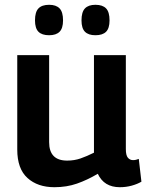

<svg xmlns="http://www.w3.org/2000/svg" viewBox="-20 -771 614 801"><path d="M207 10Q137 10 94.5 -28.5Q52 -67 52 -147V-541H185V-178Q185 -101 260 -101Q290 -101 316 -110Q342 -119 372 -134V-541H505V-149Q505 -123 513.5 -113Q522 -103 535 -103Q547 -103 559 -108L570 -13Q553 -3 529.5 3.5Q506 10 480 10Q414 10 388 -46Q344 -20 301 -5Q258 10 207 10ZM378 -624Q349 -624 334.5 -638.5Q320 -653 320 -686Q320 -721 334.5 -736Q349 -751 378 -751Q408 -751 422.5 -736Q437 -721 437 -686Q437 -653 422.5 -638.5Q408 -624 378 -624ZM185 -624Q155 -624 140.5 -638.5Q126 -653 126 -686Q126 -721 140.5 -736Q155 -751 185 -751Q214 -751 228.5 -736Q243 -721 243 -686Q243 -653 228.5 -638.5Q214 -624 185 -624Z"/></svg>

Font: Georama SemiBold
Style: Regular
Weight: 600
Designer: Jean-Baptiste Levee
Foundry: Production Type
Version: Version 1.000